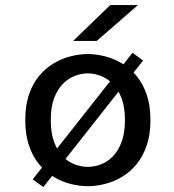

<svg xmlns="http://www.w3.org/2000/svg" viewBox="-20 -726 690 760"><path d="M109.5 -16 504.5 -517 546.5 -486.5 151.5 14.5ZM327.5 11Q294.5 11 259.8 2.2Q225 -6.5 193 -25.5Q161 -44.5 135.2 -75.2Q109.5 -106 94.8 -149.5Q80 -193 80 -251Q80 -308.5 94.8 -352Q109.5 -395.5 135.2 -426Q161 -456.5 193 -475.5Q225 -494.5 259.8 -503.2Q294.5 -512 327.5 -512Q360.5 -512 395.2 -503.2Q430 -494.5 462.2 -475.5Q494.5 -456.5 520 -426Q545.5 -395.5 560.5 -352Q575.5 -308.5 575.5 -251Q575.5 -193 560.5 -149.5Q545.5 -106 520 -75.2Q494.5 -44.5 462.2 -25.5Q430 -6.5 395.2 2.2Q360.5 11 327.5 11ZM327.5 -65.5Q352.5 -65.5 378 -74.8Q403.5 -84 425.2 -105.5Q447 -127 460.8 -162.8Q474.5 -198.5 474.5 -251Q474.5 -303 460.8 -338.2Q447 -373.5 425.2 -395Q403.5 -416.5 378 -426Q352.5 -435.5 327.5 -435.5Q303 -435.5 277.2 -426Q251.5 -416.5 229.8 -395Q208 -373.5 194.5 -338.2Q181 -303 181 -251Q181 -198.5 194.5 -162.8Q208 -127 229.8 -105.5Q251.5 -84 277.2 -74.8Q303 -65.5 327.5 -65.5ZM363 -564H269.5L416.5 -706H526Z"/></svg>

Font: Trispace Thin
Style: Regular
Weight: 400
Version: Version 1.210